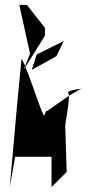

<svg xmlns="http://www.w3.org/2000/svg" viewBox="-20 -954 385 786"><path d="M20 -188 42 -312H191V-188L253 -250L247 -438C247 -452 264 -531 262 -562L174 -500C164 -500 169 -494 161 -482C156 -473 112 -614 84 -680L78 -672L83 -684C74 -705 68 -716 68 -712L50 -525ZM59 -934 103 -734 83 -684C84 -683 83 -681 84 -680L164 -808V-840L90 -934ZM110 -668 211 -724 241 -786 130 -731ZM259 -573C261 -571 262 -567 262 -562L312 -591C297 -589 250 -582 259 -573ZM312 -591C316 -592 318 -592 314 -592C314 -592 312 -591 312 -591Z"/></svg>

Font: bitstorm
Style: sucn
Weight: 400
Version: Version 0.2